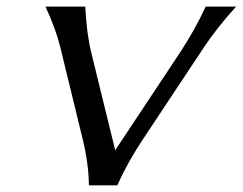

<svg xmlns="http://www.w3.org/2000/svg" viewBox="-20 -557 729 577"><path d="M247.1 0Q246.6 -64.5 228.5 -138.7L161.1 -415.5Q147.9 -469.7 116.7 -537.1H236.3Q240.2 -456.1 254.4 -398.4L326.2 -105.5L520.5 -398.4Q564.9 -465.8 598.1 -537.1H689.5Q631.8 -473.6 593.3 -415.5L409.7 -138.7Q362.3 -67.4 332.5 0Z"/></svg>

Font: Classica
Style: Book Oblique
Weight: 400
Italic angle: -12°
Designer: Wojciech Kalinowski "wmk69" (wmk69@o2.pl)
Foundry: Wojciech Kalinowski "wmk69" (wmk69@o2.pl)
Version: Version 2.1.1; 2021-05-14